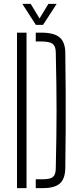

<svg xmlns="http://www.w3.org/2000/svg" viewBox="-20 -968 413 988"><path d="M67.5 0V-800H116.5V0ZM164 0V-45.5H200Q238.5 -45.5 252.5 -57.5Q266.5 -69.5 267 -101Q269 -188 270 -260.2Q271 -332.5 271 -400Q271 -467.5 270 -539.8Q269 -612 267 -699.5Q266.5 -730.5 250.8 -742.5Q235 -754.5 192 -754.5H164V-800H192Q257.5 -800 286.2 -776.2Q315 -752.5 316 -698Q317.5 -591.5 318 -495.5Q318.5 -399.5 318 -304Q317.5 -208.5 316 -102.5Q315 -47.5 288 -23.8Q261 0 200 0ZM164.5 -840 95 -948H138L183.5 -873L229 -948H271.5L201.5 -840Z"/></svg>

Font: Big Shoulders Stencil Text ExtraLight
Style: Regular
Weight: 250
Version: Version 2.001